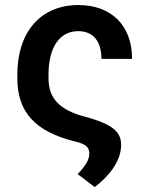

<svg xmlns="http://www.w3.org/2000/svg" viewBox="-20 -573 603 776"><path d="M296.9 -552.6C143.8 -552.6 50.1 -443.2 50.1 -272V-256.4C50.1 -120.7 121.8 -41.5 280.9 -1.8C326.7 8.9 340.9 21.3 340.9 47.6C340.9 71.7 327.4 95.2 294 130.7L362.9 183.2C421.9 137.8 469.5 77.8 469.5 12.8C469.5 -36.2 442.5 -69.6 321.4 -101.9C220.2 -128.9 176.1 -175.8 176.1 -256.4V-272C176.1 -380.3 219.8 -447.1 296.2 -447.1C354.8 -447.1 389.9 -408.4 389.9 -335.2H513.8C513.8 -470.5 429.7 -552.6 296.9 -552.6Z"/></svg>

Font: Margiela Sans Semi Bold
Style: Regular
Weight: 600
Designer: Stefan Endress, Andreas Faust
Version: Version 1.100;FEAKit 1.0